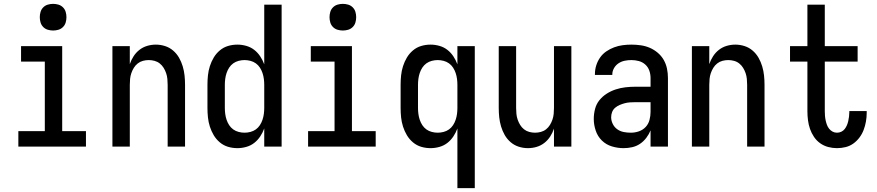

<svg xmlns="http://www.w3.org/2000/svg" viewBox="-20 -759 4540 994"><path d="M75 0V-80H212V-440H89V-520H302V-80H425V0ZM255 -601Q241 -601 227.5 -605Q214 -609 204 -619Q194 -629 190 -642.5Q186 -656 186 -670Q186 -684 190 -697.5Q194 -711 204 -721Q214 -731 227.5 -735Q241 -739 255 -739Q269 -739 282.5 -735Q296 -731 306 -721Q316 -711 320 -697.5Q324 -684 324 -670Q324 -656 320 -642.5Q316 -629 306 -619Q296 -609 282.5 -605Q269 -601 255 -601Z M562 0V-520H652V-427Q659 -448 671.5 -467.5Q684 -487 702 -501Q720 -515 742 -521.5Q764 -528 787 -528Q811 -528 834.5 -520.5Q858 -513 876.5 -497Q895 -481 907 -460Q919 -439 926 -415.5Q933 -392 935.5 -368Q938 -344 938 -320V0H848V-320Q848 -335 846.5 -350.5Q845 -366 840 -380.5Q835 -395 827 -408Q819 -421 807 -430.5Q795 -440 780 -444Q765 -448 750 -448Q735 -448 720 -444Q705 -440 693 -430.5Q681 -421 673 -408Q665 -395 660 -380.5Q655 -366 653.5 -350.5Q652 -335 652 -320V0Z M1209 8Q1184 8 1160.5 1Q1137 -6 1118 -22Q1099 -38 1086.5 -59Q1074 -80 1066.5 -103.5Q1059 -127 1056.5 -151.5Q1054 -176 1054 -200V-320Q1054 -344 1056.5 -368.5Q1059 -393 1066.5 -416.5Q1074 -440 1086.5 -461Q1099 -482 1118 -498Q1137 -514 1160.5 -521Q1184 -528 1209 -528Q1232 -528 1255 -521.5Q1278 -515 1296 -501Q1314 -487 1327 -467.5Q1340 -448 1348 -426V-735H1438V0H1348V-94Q1340 -72 1327 -52.5Q1314 -33 1296 -19Q1278 -5 1255 1.5Q1232 8 1209 8ZM1246 -72Q1261 -72 1276.5 -76Q1292 -80 1304.5 -89Q1317 -98 1325.5 -111Q1334 -124 1339 -139Q1344 -154 1346 -169.5Q1348 -185 1348 -200V-320Q1348 -335 1346 -350.5Q1344 -366 1339 -381Q1334 -396 1325.5 -409Q1317 -422 1304.5 -431Q1292 -440 1276.5 -444Q1261 -448 1246 -448Q1231 -448 1215.5 -444Q1200 -440 1187.5 -431Q1175 -422 1166.5 -409Q1158 -396 1153 -381Q1148 -366 1146 -350.5Q1144 -335 1144 -320V-200Q1144 -185 1146 -169.5Q1148 -154 1153 -139Q1158 -124 1166.5 -111Q1175 -98 1187.5 -89Q1200 -80 1215.5 -76Q1231 -72 1246 -72Z M1575 0V-80H1712V-440H1589V-520H1802V-80H1925V0ZM1755 -601Q1741 -601 1727.5 -605Q1714 -609 1704 -619Q1694 -629 1690 -642.5Q1686 -656 1686 -670Q1686 -684 1690 -697.5Q1694 -711 1704 -721Q1714 -731 1727.5 -735Q1741 -739 1755 -739Q1769 -739 1782.5 -735Q1796 -731 1806 -721Q1816 -711 1820 -697.5Q1824 -684 1824 -670Q1824 -656 1820 -642.5Q1816 -629 1806 -619Q1796 -609 1782.5 -605Q1769 -601 1755 -601Z M2348 215V-94Q2340 -72 2327 -52.5Q2314 -33 2296 -19Q2278 -5 2255 1.5Q2232 8 2209 8Q2184 8 2160.5 1Q2137 -6 2118 -22Q2099 -38 2086.5 -59Q2074 -80 2066.5 -103.5Q2059 -127 2056.5 -151.5Q2054 -176 2054 -200V-320Q2054 -344 2056.5 -368.5Q2059 -393 2066.5 -416.5Q2074 -440 2086.5 -461Q2099 -482 2118 -498Q2137 -514 2160.5 -521Q2184 -528 2209 -528Q2232 -528 2255 -521.5Q2278 -515 2296 -501Q2314 -487 2327 -467.5Q2340 -448 2348 -426V-520H2438V215ZM2246 -72Q2261 -72 2276.5 -76Q2292 -80 2304.5 -89Q2317 -98 2325.5 -111Q2334 -124 2339 -139Q2344 -154 2346 -169.5Q2348 -185 2348 -200V-320Q2348 -335 2346 -350.5Q2344 -366 2339 -381Q2334 -396 2325.5 -409Q2317 -422 2304.5 -431Q2292 -440 2276.5 -444Q2261 -448 2246 -448Q2231 -448 2215.5 -444Q2200 -440 2187.5 -431Q2175 -422 2166.5 -409Q2158 -396 2153 -381Q2148 -366 2146 -350.5Q2144 -335 2144 -320V-200Q2144 -185 2146 -169.5Q2148 -154 2153 -139Q2158 -124 2166.5 -111Q2175 -98 2187.5 -89Q2200 -80 2215.5 -76Q2231 -72 2246 -72Z M2713 8Q2689 8 2665.5 0.5Q2642 -7 2623.5 -23Q2605 -39 2593 -60Q2581 -81 2574 -104.5Q2567 -128 2564.5 -152Q2562 -176 2562 -200V-520H2652V-200Q2652 -185 2653.5 -169.5Q2655 -154 2660 -139.5Q2665 -125 2673 -112Q2681 -99 2693 -89.5Q2705 -80 2720 -76Q2735 -72 2750 -72Q2765 -72 2780 -76Q2795 -80 2807 -89.5Q2819 -99 2827 -112Q2835 -125 2840 -139.5Q2845 -154 2846.5 -169.5Q2848 -185 2848 -200V-520H2938V0H2848V-93Q2841 -72 2828.5 -52.5Q2816 -33 2798 -19Q2780 -5 2758 1.5Q2736 8 2713 8Z M3208 8Q3178 8 3148 -1Q3118 -10 3096 -31.5Q3074 -53 3064 -83Q3054 -113 3054 -143Q3054 -169 3060.5 -194.5Q3067 -220 3083 -240Q3099 -260 3121 -274Q3143 -288 3167.5 -296Q3192 -304 3217.5 -307Q3243 -310 3269 -310H3348V-355Q3348 -375 3341.5 -393.5Q3335 -412 3320.5 -425Q3306 -438 3287 -443Q3268 -448 3249 -448Q3231 -448 3214 -444.5Q3197 -441 3182.5 -431.5Q3168 -422 3159 -406.5Q3150 -391 3150 -374V-371H3060V-376Q3060 -399 3067 -421Q3074 -443 3087 -461.5Q3100 -480 3119 -493Q3138 -506 3159.5 -514Q3181 -522 3203.5 -525Q3226 -528 3249 -528Q3273 -528 3297.5 -524.5Q3322 -521 3344 -511.5Q3366 -502 3385 -486Q3404 -470 3416 -449Q3428 -428 3433 -404Q3438 -380 3438 -355V0H3348V-84Q3340 -64 3326 -45.5Q3312 -27 3293.5 -14.5Q3275 -2 3253 3Q3231 8 3208 8ZM3246 -72Q3267 -72 3287.5 -79Q3308 -86 3322.5 -101.5Q3337 -117 3342.5 -138Q3348 -159 3348 -180V-230H3269Q3255 -230 3241 -229Q3227 -228 3214 -224.5Q3201 -221 3188 -215.5Q3175 -210 3164.5 -201Q3154 -192 3149 -179Q3144 -166 3144 -152Q3144 -134 3152.5 -117Q3161 -100 3176 -89.5Q3191 -79 3209 -75.5Q3227 -72 3246 -72Z M3562 0V-520H3652V-427Q3659 -448 3671.5 -467.5Q3684 -487 3702 -501Q3720 -515 3742 -521.5Q3764 -528 3787 -528Q3811 -528 3834.5 -520.5Q3858 -513 3876.5 -497Q3895 -481 3907 -460Q3919 -439 3926 -415.5Q3933 -392 3935.5 -368Q3938 -344 3938 -320V0H3848V-320Q3848 -335 3846.5 -350.5Q3845 -366 3840 -380.5Q3835 -395 3827 -408Q3819 -421 3807 -430.5Q3795 -440 3780 -444Q3765 -448 3750 -448Q3735 -448 3720 -444Q3705 -440 3693 -430.5Q3681 -421 3673 -408Q3665 -395 3660 -380.5Q3655 -366 3653.5 -350.5Q3652 -335 3652 -320V0Z M4313 8Q4290 8 4267.5 2Q4245 -4 4226 -17.5Q4207 -31 4194 -50.5Q4181 -70 4173.5 -91.5Q4166 -113 4163 -136.5Q4160 -160 4160 -183V-440H4070V-520H4160V-735H4250V-520H4420V-440H4250V-183Q4250 -171 4251 -159Q4252 -147 4254.5 -135.5Q4257 -124 4261 -113Q4265 -102 4272.5 -92.5Q4280 -83 4290.5 -77.5Q4301 -72 4313 -72Q4325 -72 4335.5 -77Q4346 -82 4353 -91Q4360 -100 4364.5 -110.5Q4369 -121 4371.5 -132.5Q4374 -144 4375.5 -155.5Q4377 -167 4377 -178V-184H4467V-174Q4467 -152 4463 -129.5Q4459 -107 4451 -86Q4443 -65 4429.5 -47Q4416 -29 4398 -16Q4380 -3 4358 2.5Q4336 8 4313 8Z"/></svg>

Font: Iosevka Term Curly Medium
Style: Regular
Weight: 500
Designer: Belleve Invis
Foundry: Belleve Invis
Version: Version 32.3.0